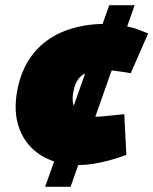

<svg xmlns="http://www.w3.org/2000/svg" viewBox="-20 -720 591 740"><path d="M154 0 401 -700H499L252 0ZM282 -84Q200 -84 141 -119.5Q82 -155 56 -220.5Q30 -286 47 -374Q64 -460 111 -516.5Q158 -573 229 -600.5Q300 -628 387 -628Q422 -628 457.5 -621Q493 -614 521 -603L551 -591L484 -438L459 -442Q441 -445 420.5 -447.5Q400 -450 377 -450Q325 -450 298 -431Q271 -412 263 -367Q253 -317 276 -293.5Q299 -270 343 -270Q370 -270 430 -277L459 -280L467 -123L435 -112Q395 -99 356 -91.5Q317 -84 282 -84Z"/></svg>

Font: REM Black
Style: Italic
Weight: 900
Italic angle: -11°
Designer: Octavio Pardo
Foundry: Ashler Design
Version: Version 1.005;gftools[0.9.28]